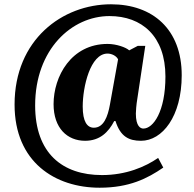

<svg xmlns="http://www.w3.org/2000/svg" viewBox="-20 -734 905 896"><path d="M445 142C583 142 668 99 742 48L718 3C657 45 568 83 456 83C271 83 144 -19 144 -242C144 -504 315 -659 491 -659C642 -659 752 -565 752 -377C752 -213 695 -134 649 -134C636 -134 614 -144 614 -204C614 -213 616 -246 621 -274L658 -520H623L583 -499C568 -513 523 -529 482 -529C312 -529 230 -377 230 -248C230 -136 294 -77 377 -77C446 -77 486 -117 513 -169H519C542 -96 582 -77 638 -77C737 -77 828 -190 828 -383C828 -597 693 -714 498 -714C271 -714 48 -549 48 -246C48 23 238 142 445 142ZM418 -138C387 -138 366 -166 366 -237C366 -328 401 -484 482 -484C500 -484 523 -474 531 -457L493 -246C483 -190 464 -138 418 -138Z"/></svg>

Font: Noto Serif Sinhala SemiCondensed Black
Style: Regular
Weight: 900
Width: 4
Designer: Jelle Bosma - Monotype Design Team
Foundry: Monotype Imaging Inc.
Version: Version 2.007